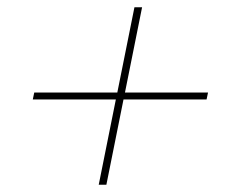

<svg xmlns="http://www.w3.org/2000/svg" viewBox="-20 -569 640 527"><path d="M272 -62H251L298 -296H70L74 -315H302L349 -549H370L323 -315H551L547 -296H319Z"/></svg>

Font: IBM Plex Sans Thin
Style: Italic
Weight: 250
Italic angle: -11.31°
Designer: Mike Abbink, Paul van der Laan, Pieter van Rosmalen
Foundry: Bold Monday
Version: Version 3.201